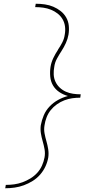

<svg xmlns="http://www.w3.org/2000/svg" viewBox="-20 -853 540 1026"><path d="M8 153 11 135Q34 135 56 132Q78 129 100 121Q122 113 142.5 100.5Q163 88 179 70.5Q195 53 204.5 31.5Q214 10 218 -12Q222 -34 218 -56Q214 -78 208 -98.5Q202 -119 198.5 -140.5Q195 -162 198 -184Q203 -211 214 -237Q225 -263 245 -284Q265 -305 290.5 -319Q316 -333 343 -340Q318 -347 297 -361Q276 -375 263.5 -396Q251 -417 248.5 -443.5Q246 -470 250 -496Q254 -520 265 -543Q276 -566 290 -587V-588Q303 -607 313 -626.5Q323 -646 326 -668Q330 -689 327.5 -710.5Q325 -732 314.5 -750Q304 -768 288 -780.5Q272 -793 252.5 -801Q233 -809 211.5 -812Q190 -815 168 -815L171 -833Q196 -833 220 -829.5Q244 -826 265 -817Q286 -808 304 -794Q322 -780 333.5 -760Q345 -740 347.5 -716Q350 -692 346 -668Q342 -645 332 -623Q322 -601 309 -581Q296 -561 284.5 -540Q273 -519 270 -496Q266 -475 267 -454.5Q268 -434 276.5 -416Q285 -398 299.5 -384.5Q314 -371 332 -363Q350 -355 370.5 -352Q391 -349 412 -349L411 -347L409 -331Q387 -331 366 -328Q345 -325 324 -317Q303 -309 284 -295.5Q265 -282 251 -264.5Q237 -247 229 -226Q221 -205 218 -184Q214 -162 218 -140.5Q222 -119 228 -98.5Q234 -78 237.5 -56Q241 -34 238 -12Q234 12 223 36Q212 60 194.5 80Q177 100 154.5 114Q132 128 107.5 137Q83 146 58 149.5Q33 153 8 153Z"/></svg>

Font: Iosevka Curly Thin Oblique
Style: Regular
Weight: 100
Italic angle: -9°
Monospace: yes
Designer: Belleve Invis
Foundry: Belleve Invis
Version: Version 11.1.0; ttfautohint (v1.8.3)